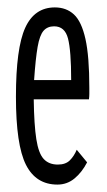

<svg xmlns="http://www.w3.org/2000/svg" viewBox="-20 -488 290 518"><path d="M135 10Q77 10 50 -43.5Q23 -97 23 -227Q23 -358 48 -413Q73 -468 128 -468Q159 -468 179.5 -449Q200 -430 210.5 -383Q221 -336 221 -251Q221 -241 221 -234.5Q221 -228 220 -220H71Q72 -151 78 -112.5Q84 -74 98 -59Q112 -44 136 -44Q157 -44 168.5 -55.5Q180 -67 187 -84L215 -50Q201 -23 181 -6.5Q161 10 135 10ZM72 -272H172Q172 -351 163.5 -384Q155 -417 126 -417Q108 -417 97.5 -405Q87 -393 81.5 -361.5Q76 -330 72 -272Z"/></svg>

Font: Inconsolata UltraCondensed
Style: Regular
Weight: 400
Width: 1
Monospace: yes
Designer: Raph Levien, Cyreal, Brenton Simpson
Foundry: Raph Levien, Cyreal, Google
Version: Version 3.001; ttfautohint (v1.8.2.53-6de2)